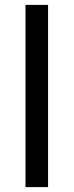

<svg xmlns="http://www.w3.org/2000/svg" viewBox="-20 -760 300 783"><path d="M176 3V-740H84V3Z"/></svg>

Font: Sawarabi Gothic
Style: Regular
Weight: 400
Designer: mshio (mshio@users.sourceforge.jp)
Version: Version 20141215